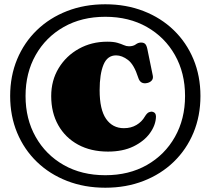

<svg xmlns="http://www.w3.org/2000/svg" viewBox="-20 -801 984 898"><path d="M472.5 77Q375 77 293.5 45.2Q212 13.5 152.5 -44Q93 -101.5 60.2 -180Q27.5 -258.5 27.5 -352Q27.5 -445.5 60.2 -524Q93 -602.5 152.5 -660Q212 -717.5 293.5 -749.2Q375 -781 472.5 -781Q570 -781 651.5 -749.2Q733 -717.5 792.5 -660Q852 -602.5 884.8 -524Q917.5 -445.5 917.5 -352Q917.5 -258.5 884.8 -180Q852 -101.5 792.5 -44Q733 13.5 651.5 45.2Q570 77 472.5 77ZM472.5 18.5Q583 18.5 667 -29.2Q751 -77 798.2 -160.8Q845.5 -244.5 845.5 -352Q845.5 -460 798.2 -543.5Q751 -627 667 -674.8Q583 -722.5 472.5 -722.5Q362 -722.5 278 -674.8Q194 -627 146.8 -543.5Q99.5 -460 99.5 -352Q99.5 -244.5 146.8 -160.8Q194 -77 278 -29.2Q362 18.5 472.5 18.5ZM709.5 -255.5Q708.5 -216 681.2 -178.2Q654 -140.5 604.2 -116.2Q554.5 -92 485 -92Q405 -92 345.2 -124.5Q285.5 -157 252.5 -215.5Q219.5 -274 219.5 -351.5Q219.5 -425 254.5 -482.5Q289.5 -540 349 -573Q408.5 -606 481.5 -606Q511 -606 529 -600.8Q547 -595.5 559 -590Q571 -584.5 583 -584.5Q603 -584.5 614.8 -593.2Q626.5 -602 639.5 -602Q652.5 -602 659 -595.5Q665.5 -589 669 -572.5L694.5 -448Q697.5 -434 690 -425Q682.5 -416 669.5 -413Q636.5 -405 626.5 -438Q607 -499 578.8 -520.5Q550.5 -542 523 -542Q482 -542 464 -498.2Q446 -454.5 446 -379Q446 -288.5 476.2 -245Q506.5 -201.5 559.5 -201.5Q593 -201.5 618.2 -216.5Q643.5 -231.5 657.5 -256Q667.5 -272.5 677 -276.2Q686.5 -280 694 -278Q709.5 -274.5 709.5 -255.5Z"/></svg>

Font: Fraunces 9pt S000 Black
Style: Regular
Weight: 900
Version: Version 1.000; ttfautohint (v1.8.3)